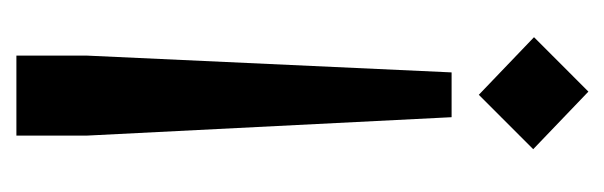

<svg xmlns="http://www.w3.org/2000/svg" viewBox="-278 -462 755 240"><g transform="rotate(-90 100.0 -342.5)"><path d="M173 -53 105 15 33 -54 101 -122ZM150 -612 129 -156H73L50 -612V-700H150Z"/></g></svg>

Font: Railway
Style: Regular
Weight: 400
Version: 1.000